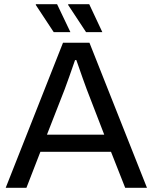

<svg xmlns="http://www.w3.org/2000/svg" viewBox="-20 -888 722 908"><path d="M387 -736 302 -865 303 -868H402L464 -736ZM234 -736 149 -865 150 -868H250L313 -736ZM7 0 278 -686H403L675 0H572L505 -170H171L105 0ZM202 -251H473L390 -466Q376 -503 341 -604H335Q305 -517 286 -466Z"/></svg>

Font: Archivo
Style: Regular
Weight: 400
Designer: Hector Gatti
Foundry: Omnibus-Type
Version: Version 2.001